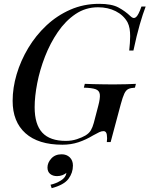

<svg xmlns="http://www.w3.org/2000/svg" viewBox="-20 -742 781 1003"><path d="M324 -6Q355 -6 382 -15Q409 -24 426 -34Q446 -46 455 -62Q464 -78 470 -100L493 -188Q504 -229 501.5 -249Q499 -269 479.5 -276Q460 -283 418 -284L423 -304Q442 -303 468 -302.5Q494 -302 521.5 -301.5Q549 -301 573 -301Q610 -301 640 -302Q670 -303 690 -304L685 -284Q663 -283 650.5 -277Q638 -271 629.5 -253Q621 -235 611 -198L558 0H538Q541 -20 538 -38.5Q535 -57 521 -57Q510 -57 498.5 -51.5Q487 -46 467 -35Q429 -12 390 1Q351 14 306 14Q180 14 113 -46Q46 -106 46 -215Q46 -283 67 -354Q88 -425 127.5 -491Q167 -557 222.5 -609Q278 -661 347.5 -691.5Q417 -722 498 -722Q563 -722 598.5 -703Q634 -684 662 -657Q677 -642 690 -652Q703 -662 719 -708H741Q726 -669 710 -613.5Q694 -558 677 -478H655Q657 -498 658.5 -516.5Q660 -535 660 -553Q660 -574 657 -592Q654 -610 646 -626Q625 -663 584.5 -683.5Q544 -704 492 -704Q427 -704 374.5 -668.5Q322 -633 282 -574.5Q242 -516 215 -446.5Q188 -377 174.5 -307.5Q161 -238 161 -182Q161 -92 201 -49Q241 -6 324 -6ZM302 64Q328 64 344.5 80Q361 96 361 123Q361 161 337.5 192.5Q314 224 250 241L244 223Q272 217 298 201Q324 185 327 161Q319 168 306 173Q293 178 278 178Q256 178 242 166.5Q228 155 228 133Q228 108 248 86Q268 64 302 64Z"/></svg>

Font: Playfair Display Medium
Style: Italic
Weight: 500
Italic angle: -14°
Designer: Claus Eggers Sørensen
Foundry: Claus Eggers Sørensen
Version: Version 1.203